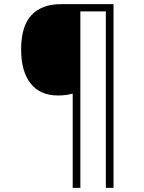

<svg xmlns="http://www.w3.org/2000/svg" viewBox="-20 -780 695 927"><path d="M528 127H491V-725H368V127H331V-328Q299 -319 260 -319Q173 -319 127.5 -377.5Q82 -436 82 -541Q82 -653 131.5 -706.5Q181 -760 275 -760H528Z"/></svg>

Font: Noto Sans Thaana ExtraLight
Style: Regular
Weight: 200
Designer: David Williams
Foundry: Google Inc.
Version: Version 3.001; ttfautohint (v1.8.4.7-5d5b)